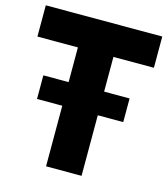

<svg xmlns="http://www.w3.org/2000/svg" viewBox="-110 -827 800 914"><g transform="rotate(15 289.5 -370.0)"><path d="M202 0V-298.5H77.5V-415H202V-586H2.5V-740H576.5V-586H377V-415H502.5V-298.5H377V0Z"/></g></svg>

Font: Encode Sans Cnd XBd
Style: Regular
Weight: 800
Width: 3
Designer: Multiple Designers
Foundry: Impallari Type
Version: Version 3.002; ttfautohint (v1.8.3) -l 8 -r 50 -G 200 -x 14 